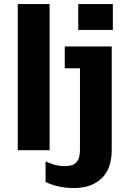

<svg xmlns="http://www.w3.org/2000/svg" viewBox="-20 -740 640 946"><path d="M344.5 186.5Q305 186.5 267.5 178.2Q230 170 204.5 156V55.5Q219 62.5 244.8 70.5Q270.5 78.5 298 78.5Q318.5 78.5 335.5 73.2Q352.5 68 363.2 50.5Q374 33 374 -2.5V-403.5H299V-511H530.5V-2Q530.5 92 480.2 139.2Q430 186.5 344.5 186.5ZM67.5 0V-720H224.5V0ZM365.5 -592.5V-720H536V-592.5Z"/></svg>

Font: Chivo Mono Medium
Style: Regular
Weight: 500
Monospace: yes
Designer: Hector Gatti
Foundry: Omnibus-Type
Version: Version 1.008